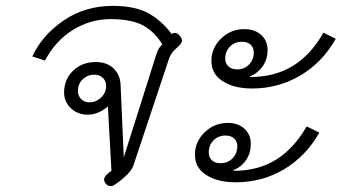

<svg xmlns="http://www.w3.org/2000/svg" viewBox="-20 -623 1171 653"><path d="M356 10Q345 10 338 -1Q334 -6 334 -12Q334 -25 359 -42L347 -261Q314 -233 278 -233Q244 -233 221 -255Q198 -277 198 -308Q198 -353 228.5 -382.5Q259 -412 306 -412Q343 -412 365.5 -391Q388 -370 390 -337L401 -88L512 -439Q519 -461 532 -472Q507 -514 467.5 -536Q428 -558 356 -558Q288 -558 228.5 -521.5Q169 -485 133 -417L90 -431Q123 -503 196 -553Q269 -603 364 -603Q440 -603 485.5 -577.5Q531 -552 564 -507Q568 -511 575 -511Q585 -511 593 -499Q599 -492 599 -485Q599 -475 580 -459Q562 -444 555 -424L434 -61Q425 -33 372 4Q364 10 356 10ZM341 -331Q341 -347 330 -358Q319 -369 301 -369Q278 -369 261.5 -353.5Q245 -338 245 -313Q245 -297 256 -286Q267 -275 284 -275Q307 -275 324 -291.5Q341 -308 341 -331Z M699 -416Q699 -460 732 -492Q765 -524 811 -524Q846 -524 868 -504.5Q890 -485 890 -452Q890 -422 874 -398.5Q858 -375 830 -363V-361Q914 -361 975.5 -398.5Q1037 -436 1080 -512L1122 -491Q1076 -410 1001 -366Q926 -322 837 -322Q777 -322 738 -346.5Q699 -371 699 -416ZM843 -445Q843 -461 832.5 -471Q822 -481 803 -481Q778 -481 762 -464.5Q746 -448 746 -424Q746 -407 757 -397Q768 -387 787 -387Q811 -387 827 -403.5Q843 -420 843 -445ZM643 -97Q643 -141 676 -173Q709 -205 755 -205Q789 -205 811 -185.5Q833 -166 833 -133Q833 -103 817.5 -79.5Q802 -56 774 -44V-42Q858 -42 919 -80Q980 -118 1023 -193L1066 -172Q1021 -92 946.5 -47.5Q872 -3 781 -3Q721 -3 682 -27.5Q643 -52 643 -97ZM787 -126Q787 -142 776.5 -152Q766 -162 747 -162Q722 -162 706 -145.5Q690 -129 690 -105Q690 -88 700.5 -78Q711 -68 730 -68Q755 -68 771 -84.5Q787 -101 787 -126Z"/></svg>

Font: Niramit ExtraLight
Style: Italic
Weight: 200
Italic angle: -10°
Designer: Katatrad Aksorn Co.,Ltd.
Foundry: Cadson Demak Co.,Ltd.
Version: Version 1.000; ttfautohint (v1.6)